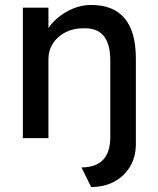

<svg xmlns="http://www.w3.org/2000/svg" viewBox="-20 -556 635 773"><path d="M347 197 308 118Q422 118 424 0V-313Q424 -448 313 -442Q274 -442 242.5 -425.5Q211 -409 193 -381Q175 -353 175 -318V0H72V-525H175V-443Q201 -482 248.5 -509Q296 -536 347 -536Q527 -536 527 -320V24Q527 75 504 114Q481 153 440.5 175Q400 197 347 197Z"/></svg>

Font: Readex Pro
Style: Regular
Weight: 400
Designer: Bonnie Shaver-Troup, Thomas Jockin
Foundry: Lexend
Version: Version 1.204; ttfautohint (v1.8.4.7-5d5b)